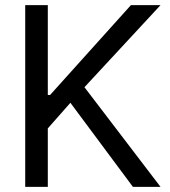

<svg xmlns="http://www.w3.org/2000/svg" viewBox="-20 -727 661 747"><path d="M78.1 -707H166V-357.4H174.8L489.3 -707H604.5L308.6 -387.7L604.5 0H497.1L253.9 -327.1L166 -227.5V0H78.1Z"/></svg>

Font: Pretendard Std
Style: Regular
Weight: 400
Designer: Base glyphs from Inter by Rasmus Andersson; Hangeul glyphs from Noto Sans CJK(Source Han Sans) by Jang Soo-young and Kan
Foundry: Kil Hyung-jin
Version: Version 1.309